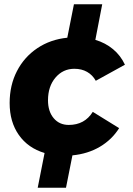

<svg xmlns="http://www.w3.org/2000/svg" viewBox="-20 -721 620 896"><path d="M413 -199 536 -123Q502 -69 446 -36Q390 -3 318 4L288 155H156L188 -7Q111 -30 68 -91Q25 -152 25 -240Q25 -323 59 -389Q93 -455 154 -496Q215 -537 294 -545L325 -701H457L425 -535Q472 -521 507.5 -491.5Q543 -462 563 -419L427 -344Q412 -371 386.5 -385.5Q361 -400 327 -400Q274 -400 239 -359Q204 -318 204 -253Q204 -201 230.5 -169.5Q257 -138 301 -138Q375 -138 413 -199Z"/></svg>

Font: Gontserrat
Style: Bold Italic
Weight: 700
Italic angle: -11.3°
Designer: Julieta Ulanovsky
Foundry: Julieta Ulanovsky
Version: Version 6.001